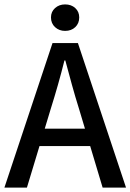

<svg xmlns="http://www.w3.org/2000/svg" viewBox="-20 -850 591 870"><path d="M0 0 218 -655H333L551 0H445L338 -357Q321 -411 306 -465.5Q291 -520 276 -576H272Q258 -520 242.5 -465.5Q227 -411 210 -357L102 0ZM122 -188V-267H427V-188ZM275 -710Q248 -710 229.5 -727Q211 -744 211 -771Q211 -797 229.5 -813.5Q248 -830 275 -830Q303 -830 321 -813.5Q339 -797 339 -771Q339 -744 321 -727Q303 -710 275 -710Z"/></svg>

Font: Source Sans 3 Medium
Style: Regular
Weight: 500
Designer: Paul D. Hunt
Foundry: Adobe
Version: Version 3.052;hotconv 1.1.0;makeotfexe 2.6.0